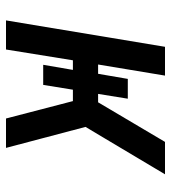

<svg xmlns="http://www.w3.org/2000/svg" viewBox="15 -585 570 640"><g transform="rotate(90 300.0 -265.0)"><path d="M48 0 136 -530H232L195 -307H226L243 -406H309L293 -307H321L453 -530H561L443 -332L403 -265L473 0H375L317 -223H279L263 -124H196L213 -223H181L145 0Z"/></g></svg>

Font: Iosevka Curly MdExObl
Style: Regular
Weight: 500
Width: 7
Italic angle: -9°
Monospace: yes
Designer: Belleve Invis
Foundry: Belleve Invis
Version: Version 11.1.0; ttfautohint (v1.8.3)